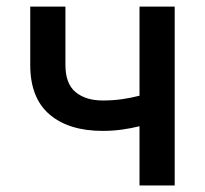

<svg xmlns="http://www.w3.org/2000/svg" viewBox="-20 -566 625 586"><path d="M293.5 -166.5Q189.9 -166.5 131.1 -216.8Q72.3 -267.1 72.3 -367.7V-545.9H179.7V-367.7Q179.7 -310.5 210.7 -284.9Q241.7 -259.3 293.5 -259.3Q324.2 -259.3 351.8 -263.2Q379.4 -267.1 405.8 -273.9V-545.9H513.2V0H405.8V-180.7Q379.9 -174.3 351.8 -170.4Q323.7 -166.5 293.5 -166.5Z"/></svg>

Font: Inter Medium
Style: Regular
Weight: 500
Designer: Rasmus Andersson
Foundry: rsms
Version: Version 4.001;git-9221beed3